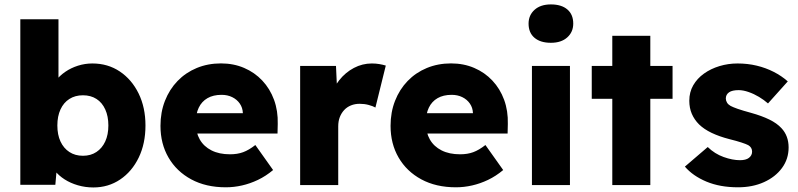

<svg xmlns="http://www.w3.org/2000/svg" viewBox="-20 -826 3561 857"><path d="M396.7 10.7Q360.7 10.7 327.5 1Q294.3 -8.7 268.2 -25.5Q242 -42.3 224.5 -64.5Q207 -86.7 201.7 -111.7L237.7 -122.3L227 -1H70.7V-740H241V-404.3L205.7 -416.7Q211.3 -442.3 228.7 -465.2Q246 -488 271.5 -505.5Q297 -523 328 -532.8Q359 -542.7 392.3 -542.7Q461.3 -542.7 514.7 -507Q568 -471.3 598.7 -408.8Q629.3 -346.3 629.3 -266Q629.3 -185 599.2 -122.7Q569 -60.3 516.3 -24.8Q463.7 10.7 396.7 10.7ZM350.3 -130.7Q385 -130.7 410.3 -147.5Q435.7 -164.3 449.7 -194.5Q463.7 -224.7 463.7 -266Q463.7 -307 449.8 -337.5Q436 -368 410.7 -384.3Q385.3 -400.7 350.3 -400.7Q315.3 -400.7 289.7 -384.3Q264 -368 250 -337.5Q236 -307 236 -266Q236 -224.7 250 -194.5Q264 -164.3 289.7 -147.5Q315.3 -130.7 350.3 -130.7Z M988 10Q899 10 833.5 -25.5Q768 -61 732.2 -122.7Q696.3 -184.3 696.3 -264.3Q696.3 -325 716.3 -376Q736.3 -427 772.5 -464.5Q808.7 -502 858.2 -522.5Q907.7 -543 966.3 -543Q1022.7 -543 1069.7 -522.8Q1116.7 -502.7 1150.8 -466.3Q1185 -430 1203.2 -380.5Q1221.3 -331 1219.7 -272.7L1218.7 -230H796.3L773.3 -320.7H1081.7L1064 -301.7V-321.7Q1063 -345.3 1050.3 -363.7Q1037.7 -382 1016.7 -392.3Q995.7 -402.7 969 -402.7Q931.7 -402.7 906 -387.8Q880.3 -373 867 -345.2Q853.7 -317.3 853.7 -277.3Q853.7 -235 871.7 -203.5Q889.7 -172 924 -154.7Q958.3 -137.3 1006.7 -137.3Q1039.7 -137.3 1065.2 -146.7Q1090.7 -156 1119.7 -178.7L1199 -67Q1166.3 -39.7 1131.2 -23Q1096 -6.3 1060.2 1.8Q1024.3 10 988 10Z M1319.7 0V-531.7H1479.7L1487.7 -358L1454.3 -390Q1466.7 -433.3 1494.2 -468Q1521.7 -502.7 1559.5 -522.7Q1597.3 -542.7 1639.7 -542.7Q1657.3 -542.7 1673.2 -540Q1689 -537.3 1702 -533.3L1655.7 -346Q1645 -352.3 1625.8 -357.5Q1606.7 -362.7 1585.3 -362.7Q1564.3 -362.7 1546.5 -355.5Q1528.7 -348.3 1516.2 -334.8Q1503.7 -321.3 1496.7 -303.2Q1489.7 -285 1489.7 -262V0Z M2015 10Q1926 10 1860.5 -25.5Q1795 -61 1759.2 -122.7Q1723.3 -184.3 1723.3 -264.3Q1723.3 -325 1743.3 -376Q1763.3 -427 1799.5 -464.5Q1835.7 -502 1885.2 -522.5Q1934.7 -543 1993.3 -543Q2049.7 -543 2096.7 -522.8Q2143.7 -502.7 2177.8 -466.3Q2212 -430 2230.2 -380.5Q2248.3 -331 2246.7 -272.7L2245.7 -230H1823.3L1800.3 -320.7H2108.7L2091 -301.7V-321.7Q2090 -345.3 2077.3 -363.7Q2064.7 -382 2043.7 -392.3Q2022.7 -402.7 1996 -402.7Q1958.7 -402.7 1933 -387.8Q1907.3 -373 1894 -345.2Q1880.7 -317.3 1880.7 -277.3Q1880.7 -235 1898.7 -203.5Q1916.7 -172 1951 -154.7Q1985.3 -137.3 2033.7 -137.3Q2066.7 -137.3 2092.2 -146.7Q2117.7 -156 2146.7 -178.7L2226 -67Q2193.3 -39.7 2158.2 -23Q2123 -6.3 2087.2 1.8Q2051.3 10 2015 10Z M2354.3 0V-531.7H2524V0ZM2439 -635Q2392 -635 2365.7 -657.4Q2339.3 -679.8 2339.3 -720.7Q2339.3 -758.3 2366.1 -782.3Q2392.8 -806.3 2439 -806.3Q2486 -806.3 2512.3 -783.9Q2538.7 -761.5 2538.7 -720.7Q2538.7 -683 2511.9 -659Q2485.2 -635 2439 -635Z M2713 0V-666.3H2882.7V0ZM2621.3 -385V-531.7H2982V-385Z M3274 10Q3194 10 3133.3 -15.3Q3072.7 -40.7 3037 -82.3L3139 -169.7Q3170.3 -139.3 3209.8 -125.2Q3249.3 -111 3283 -111Q3295.7 -111 3305.8 -113.5Q3316 -116 3322.8 -121.3Q3329.7 -126.7 3333.3 -133.5Q3337 -140.3 3337 -149.3Q3337 -168 3320 -178Q3310.7 -183 3289.8 -189.8Q3269 -196.7 3235.7 -205Q3190.3 -216.7 3156.3 -233Q3122.3 -249.3 3100.3 -270.7Q3079.3 -291.7 3068 -317.8Q3056.7 -344 3056.7 -376.3Q3056.7 -414.7 3074.2 -445.2Q3091.7 -475.7 3122.2 -497.5Q3152.7 -519.3 3191.5 -531Q3230.3 -542.7 3272 -542.7Q3317 -542.7 3357.5 -533Q3398 -523.3 3433.3 -505.3Q3468.7 -487.3 3496.3 -462.7L3408 -364.3Q3390.3 -380 3367.8 -393.5Q3345.3 -407 3321.3 -415.3Q3297.3 -423.7 3277 -423.7Q3262.7 -423.7 3252 -421.3Q3241.3 -419 3234.2 -414Q3227 -409 3223.3 -402Q3219.7 -395 3219.7 -386Q3220 -376.3 3225.2 -367.8Q3230.3 -359.3 3241 -353.3Q3250.7 -348 3272.3 -340.3Q3294 -332.7 3333.3 -322Q3380 -309 3413.8 -292.5Q3447.7 -276 3468 -254Q3484 -237 3492 -215.3Q3500 -193.7 3500 -168Q3500 -116.3 3470.5 -76.2Q3441 -36 3390 -13Q3339 10 3274 10Z"/></svg>

Font: Lexend Medium
Style: Regular
Weight: 500
Designer: Bonnie Shaver-Troup, Thomas Jockin
Foundry: Lexend
Version: Version 1.005